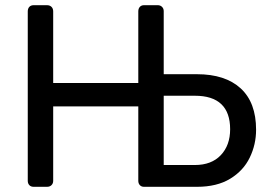

<svg xmlns="http://www.w3.org/2000/svg" viewBox="-20 -720 1045 740"><path d="M110 0Q99 0 93 -6.5Q87 -13 87 -23V-676Q87 -687 93 -693.5Q99 -700 110 -700H161Q172 -700 178.5 -693.5Q185 -687 185 -676V-400H513V-676Q513 -687 519 -693.5Q525 -700 535 -700H588Q598 -700 604.5 -693.5Q611 -687 611 -677V-434H739Q848 -434 907.5 -379.5Q967 -325 967 -220Q967 -163 942.5 -112.5Q918 -62 867 -31Q816 0 739 0H535Q525 0 519 -6.5Q513 -13 513 -23V-310H185V-23Q185 -13 178.5 -6.5Q172 0 161 0ZM611 -84H731Q795 -84 831 -122Q867 -160 867 -222Q867 -286 833 -318.5Q799 -351 731 -351H611Z"/></svg>

Font: DVN-Rubik
Style: Regular
Weight: 400
Designer: Hubert and Fischer
Foundry: Hubert & Fischer
Version: Version 2.102